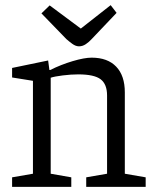

<svg xmlns="http://www.w3.org/2000/svg" viewBox="-20 -726 609 746"><path d="M27 0V-37L108 -51V-412L27 -425V-462L167 -491L172 -454H175Q217 -475 262.5 -488.5Q308 -502 336 -502Q398 -502 431.5 -467Q465 -432 465 -367V-51L546 -37V0H315V-37L396 -51V-355Q396 -399 371 -418Q346 -437 284 -437Q256 -437 224 -433Q192 -429 177 -424V-51L257 -37V0ZM287 -546Q274 -546 260.5 -556Q247 -566 238 -574L141 -674L173 -705L294 -615L410 -706L433 -676L336 -574Q326 -563 313.5 -554.5Q301 -546 287 -546Z"/></svg>

Font: Faustina Light Light
Style: Regular
Weight: 300
Version: Version 1.200